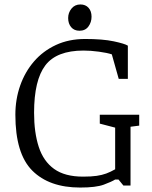

<svg xmlns="http://www.w3.org/2000/svg" viewBox="-20 -833 684 862"><path d="M340 9Q201 9 125 -67Q49 -143 49 -318Q49 -387 70.5 -448.5Q92 -510 132.5 -557Q173 -604 231 -631Q289 -658 362 -658Q441 -658 490.5 -647.5Q540 -637 554 -628V-479H513L482 -589Q461 -596 424 -601Q387 -606 355 -606Q234 -606 183.5 -539.5Q133 -473 133 -327Q133 -238 154 -173.5Q175 -109 223 -74.5Q271 -40 353 -40Q390 -40 414 -43.5Q438 -47 457 -54Q476 -61 497 -73V-260L428 -278V-318H605V-269L566 -264V0H534L512 -27H497Q481 -17 446 -4Q411 9 340 9ZM337 -695Q313 -695 299.5 -711Q286 -727 286 -752Q286 -776 301 -794.5Q316 -813 341 -813Q364 -813 377.5 -798Q391 -783 391 -758Q391 -733 377 -714Q363 -695 337 -695Z"/></svg>

Font: Faustina Light
Style: Regular
Weight: 300
Designer: Alfonso Garcia
Foundry: http://www.omnibus-type.com
Version: Version 1.200